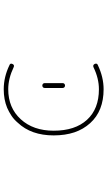

<svg xmlns="http://www.w3.org/2000/svg" viewBox="209 -804 581 1040"><g transform="rotate(90 500.0 -284.5)"><path d="M463.9 -13.7Q397.5 -13.7 333 -44.9Q325.2 -47.9 325.2 -54.7Q325.2 -57.6 327.1 -61.5Q333 -73.2 344.7 -67.4Q406.2 -38.1 463.9 -38.1Q564.5 -38.1 626.5 -106Q688.5 -173.8 688.5 -284.2Q688.5 -400.4 629.4 -464.8Q570.3 -529.3 463.9 -529.3Q405.3 -529.3 344.7 -500Q333 -495.1 327.1 -505.9Q325.2 -509.8 325.2 -513.7Q325.2 -520.5 333 -523.4Q398.4 -554.7 463.9 -554.7Q522.5 -554.7 568.4 -536.6Q614.3 -518.6 647.5 -481.9Q680.7 -445.3 697.3 -396.5Q713.9 -346.7 713.9 -284.2Q713.9 -223.6 696.8 -174.8Q679.7 -126 644.5 -88.9Q627.9 -69.3 607.4 -55.7Q586.9 -42 564.5 -32.2Q519.5 -13.7 463.9 -13.7ZM430.7 -235.4V-333Q430.7 -338.9 434.6 -342.3Q438.5 -345.7 443.8 -345.7Q449.2 -345.7 453.1 -342.3Q457 -338.9 457 -333V-235.4Q457 -229.5 453.1 -226.1Q449.2 -222.7 443.8 -222.7Q438.5 -222.7 434.6 -226.1Q430.7 -229.5 430.7 -235.4Z"/></g></svg>

Font: Rounded-X Mgen+ 2m thin
Style: Regular
Weight: 100
Designer: [Source Han Sans]
Ryoko NISHIZUKA  (kana & ideographs); Paul D. Hunt (Latin, Greek & Cyrillic); Wenlong ZHANG  (bopomofo
Version: Version 1.059.20150602